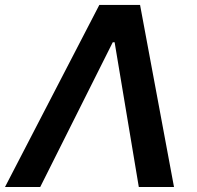

<svg xmlns="http://www.w3.org/2000/svg" viewBox="-41 -747 785 767"><path d="M119.7 0H-21L355.8 -727.3H518.5L654.1 0H513.5L416.9 -578.1H409.4Z"/></svg>

Font: Inter UI Semi Bold
Style: Italic
Weight: 600
Italic angle: -9.39999°
Designer: Rasmus Andersson
Foundry: rsms
Version: 3.2;8d6f07862